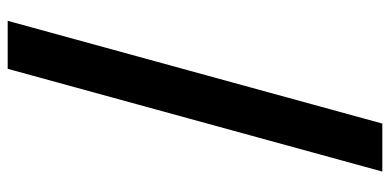

<svg xmlns="http://www.w3.org/2000/svg" viewBox="-284 -590 1039 512"><g transform="rotate(-90 236.0 -333.5)"><path d="M309 -833H437L163 166H35Z"/></g></svg>

Font: Noto Sans Gurmukhi UI
Style: Bold
Weight: 700
Designer: Jelle Bosma - Monotype Design Team
Foundry: Monotype Imaging Inc.
Version: Version 2.004; ttfautohint (v1.8.4.7-5d5b)